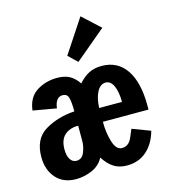

<svg xmlns="http://www.w3.org/2000/svg" viewBox="-127 -974 965 1089"><g transform="rotate(-15 355.5 -430.0)"><path d="M369 -626 317 -676 447 -873 550 -778ZM26 -159Q26 -266 101 -310.5Q176 -355 274 -361Q274 -418 266.5 -442.5Q259 -467 233 -467Q191 -467 183 -403L46 -427Q55 -503 108 -536.5Q161 -570 228 -570Q272 -570 301 -554Q330 -538 353 -504Q382 -537 414 -553.5Q446 -570 489 -570Q583 -570 633 -496Q683 -422 683 -287V-262H415Q415 -197 431.5 -143.5Q448 -90 482 -90Q522 -90 541 -134.5Q560 -179 561 -182L667 -142Q648 -71 601 -29Q554 13 485 13Q439 13 407 -7.5Q375 -28 348 -70Q326 -27 279.5 -7Q233 13 186 13Q111 13 68.5 -35Q26 -83 26 -159ZM549 -343Q549 -401 533 -437Q517 -473 487 -473Q456 -473 436.5 -437Q417 -401 415 -343ZM274 -187V-277Q224 -277 194 -250Q164 -223 164 -167Q164 -130 177.5 -108.5Q191 -87 214 -87Q246 -87 260 -120.5Q274 -154 274 -187Z"/></g></svg>

Font: Francois One
Style: Regular
Weight: 400
Designer: Vernon Adams
Foundry: Vernon Adams
Version: Version 2.000